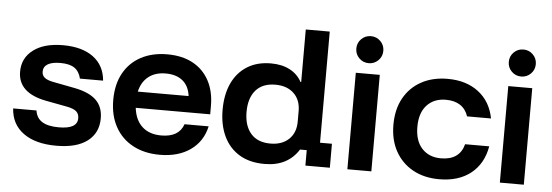

<svg xmlns="http://www.w3.org/2000/svg" viewBox="-47 -840 2848 991"><g transform="rotate(5 1376.5 -345.0)"><path d="M270 10Q161.7 10 99.2 -35.4Q36.7 -80.8 31.7 -162.5H152.5Q158.3 -123.3 188.3 -104.6Q218.3 -85.8 275 -85.8Q370.8 -85.8 370.8 -140.8Q370.8 -164.2 356.2 -176.7Q341.7 -189.2 307.5 -195.8L196.7 -216.7Q50.8 -245 50.8 -355Q50.8 -425.8 106.7 -467.9Q162.5 -510 260 -510Q359.2 -510 417.1 -467.1Q475 -424.2 481.7 -345.8H361.7Q352.5 -383.3 327.1 -400.4Q301.7 -417.5 254.2 -417.5Q211.7 -417.5 189.2 -404.2Q166.7 -390.8 166.7 -365Q166.7 -345.8 180.8 -334.2Q195 -322.5 225.8 -316.7L338.3 -295Q415 -280 450.8 -245Q486.7 -210 486.7 -150.8Q486.7 -75 430.8 -32.5Q375 10 270 10Z M805.8 10Q725.8 10 666.2 -22.1Q606.7 -54.2 574.6 -112.9Q542.5 -171.7 542.5 -251.7Q542.5 -331.7 574.2 -389.6Q605.8 -447.5 664.2 -478.8Q722.5 -510 800.8 -510Q877.5 -510 932.5 -480.4Q987.5 -450.8 1017.5 -395.4Q1047.5 -340 1047.5 -264.2V-220.8H661.7Q669.2 -157.5 706.2 -123.8Q743.3 -90 805 -90Q850.8 -90 879.6 -107.1Q908.3 -124.2 920 -158.3H1045Q1027.5 -79.2 964.6 -34.6Q901.7 10 805.8 10ZM665 -305H928.3Q921.7 -356.7 888.8 -383.8Q855.8 -410.8 800.8 -410.8Q746.7 -410.8 711.7 -383.3Q676.7 -355.8 665 -305Z M1348.3 10Q1271.7 10 1218.3 -22.1Q1165 -54.2 1137.1 -112.9Q1109.2 -171.7 1109.2 -250Q1109.2 -329.2 1136.2 -387.5Q1163.3 -445.8 1214.6 -477.9Q1265.8 -510 1337.5 -510Q1394.2 -510 1435 -488.8Q1475.8 -467.5 1497.5 -427.5H1500.8V-700H1625V-124.2H1686.7V0H1560V-80H1525Q1498.3 -36.7 1454.2 -13.3Q1410 10 1348.3 10ZM1370 -97.5Q1430 -97.5 1465.4 -131.2Q1500.8 -165 1500.8 -222.5V-277.5Q1500.8 -335 1465.4 -368.8Q1430 -402.5 1370 -402.5Q1303.3 -402.5 1268.3 -362.1Q1233.3 -321.7 1233.3 -250Q1233.3 -178.3 1268.3 -137.9Q1303.3 -97.5 1370 -97.5Z M1777.5 0V-500H1901.7V0ZM1839.2 -555Q1810 -555 1789.6 -575.4Q1769.2 -595.8 1769.2 -625Q1769.2 -654.2 1789.6 -674.6Q1810 -695 1839.2 -695Q1868.3 -695 1888.8 -674.6Q1909.2 -654.2 1909.2 -625Q1909.2 -595.8 1888.8 -575.4Q1868.3 -555 1839.2 -555Z M2253.3 10Q2175.8 10 2117.5 -22.1Q2059.2 -54.2 2026.7 -112.5Q1994.2 -170.8 1994.2 -250Q1994.2 -329.2 2026.2 -387.5Q2058.3 -445.8 2116.7 -477.9Q2175 -510 2253.3 -510Q2350 -510 2413.3 -461.2Q2476.7 -412.5 2493.3 -325.8H2369.2Q2356.7 -363.3 2327.5 -382.5Q2298.3 -401.7 2253.3 -401.7Q2191.7 -401.7 2155 -362.1Q2118.3 -322.5 2118.3 -250Q2118.3 -177.5 2155 -137.9Q2191.7 -98.3 2253.3 -98.3Q2350 -98.3 2371.7 -181.7H2496.7Q2480.8 -90.8 2417.5 -40.4Q2354.2 10 2253.3 10Z M2567.5 0V-500H2691.7V0ZM2629.2 -555Q2600 -555 2579.6 -575.4Q2559.2 -595.8 2559.2 -625Q2559.2 -654.2 2579.6 -674.6Q2600 -695 2629.2 -695Q2658.3 -695 2678.8 -674.6Q2699.2 -654.2 2699.2 -625Q2699.2 -595.8 2678.8 -575.4Q2658.3 -555 2629.2 -555Z"/></g></svg>

Font: Funnel Display SemiBold
Style: Regular
Weight: 600
Designer: NORD ID, Kristian Moeller
Foundry: Dicotype
Version: Version 1.000